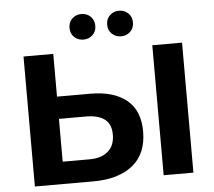

<svg xmlns="http://www.w3.org/2000/svg" viewBox="-59 -965 1146 1030"><g transform="rotate(-5 514.0 -450.0)"><path d="M87.3 0V-700H247.5V-469.9H426.3Q552.5 -469.9 622 -413.3Q691.5 -356.7 691.5 -243.7Q691.5 -123.6 614.6 -61.8Q537.7 0 403 0ZM247.5 -119.7H393.6Q456.4 -119.7 492.2 -151Q528.1 -182.2 528.1 -240.9Q528.1 -299.1 492.5 -324.6Q457 -350.2 393.6 -350.2H247.5ZM780.8 0V-700H941V0ZM618.6 -762.3Q589.7 -762.3 569.4 -781.1Q549.1 -800 549.1 -831Q549.1 -861.9 569.4 -881Q589.7 -900.1 618.6 -900.1Q647.6 -900.1 667.8 -881Q688.1 -861.9 688.1 -831Q688.1 -800 667.8 -781.1Q647.6 -762.3 618.6 -762.3ZM415.9 -762.3Q387 -762.3 366.7 -781.1Q346.4 -800 346.4 -831Q346.4 -861.9 366.7 -881Q387 -900.1 415.9 -900.1Q444.9 -900.1 465.1 -881Q485.4 -861.9 485.4 -831Q485.4 -800 465.1 -781.1Q444.9 -762.3 415.9 -762.3Z"/></g></svg>

Font: Montserrat Thin
Style: Regular
Weight: 100
Designer: Julieta Ulanovsky
Foundry: Julieta Ulanovsky
Version: Version 9.000